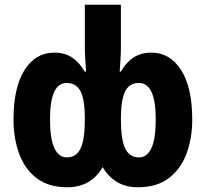

<svg xmlns="http://www.w3.org/2000/svg" viewBox="-20 -780 868 810"><path d="M264 10Q185 10 135 -28Q85 -66 61 -131Q37 -196 37 -276Q37 -411 83.5 -484.5Q130 -558 209 -558Q253 -558 284.5 -537Q316 -516 337 -478H343Q341 -508 339.5 -533Q338 -558 338 -579V-760H490V-579Q490 -558 488.5 -532.5Q487 -507 485 -478H490Q512 -517 543.5 -537.5Q575 -558 619 -558Q697 -558 744 -484.5Q791 -411 791 -276Q791 -196 766.5 -131Q742 -66 691.5 -28Q641 10 562 10Q511 10 474 -12Q437 -34 413 -75Q390 -34 352.5 -12Q315 10 264 10ZM262 -116Q302 -116 320 -154Q338 -192 338 -278Q338 -359 320 -394.5Q302 -430 261 -430Q191 -430 191 -277Q191 -194 209.5 -155Q228 -116 262 -116ZM566 -116Q600 -116 618.5 -154.5Q637 -193 637 -277Q637 -430 566 -430Q525 -430 507.5 -393.5Q490 -357 490 -278Q490 -190 508.5 -153Q527 -116 566 -116Z"/></svg>

Font: Noto Sans Condensed ExtraBold
Style: Regular
Weight: 800
Width: 3
Designer: Monotype Design Team
Foundry: Monotype Imaging Inc.
Version: Version 2.013; ttfautohint (v1.8.4.7-5d5b)